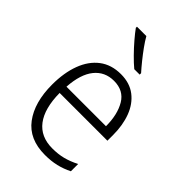

<svg xmlns="http://www.w3.org/2000/svg" viewBox="-230 -855 955 955"><g transform="rotate(45 248.0 -377.5)"><path d="M259 -542Q321 -542 362.5 -510Q404 -478 424.5 -423.5Q445 -369 445 -300V-260H109Q110 -152 153 -95.5Q196 -39 278 -39Q319 -39 352.5 -47.5Q386 -56 424 -75V-24Q390 -7 354.5 1.5Q319 10 275 10Q164 10 108.5 -64Q53 -138 53 -263Q53 -346 76.5 -409Q100 -472 146 -507Q192 -542 259 -542ZM258 -494Q194 -494 155.5 -446.5Q117 -399 111 -306H389Q389 -388 357.5 -441Q326 -494 258 -494ZM214 -765Q227 -742 246.5 -715Q266 -688 287 -662Q308 -636 326 -616V-606H288Q265 -625 238 -652.5Q211 -680 187 -708Q163 -736 148 -757V-765Z"/></g></svg>

Font: Noto Sans Sinhala SemiCondensed Light
Style: Regular
Weight: 300
Width: 4
Designer: Jelle Bosma - Monotype Design Team
Foundry: Monotype Imaging Inc.
Version: Version 2.006; ttfautohint (v1.8.4.7-5d5b)